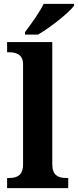

<svg xmlns="http://www.w3.org/2000/svg" viewBox="-20 -979 405 999"><path d="M110 -812V-799H178C241 -835 340 -914 365 -949V-959H207C186 -914 139 -850 110 -812ZM17 0H335V-53H323C283 -53 252 -67 252 -124V-760H17V-707H29C57 -707 100 -699 100 -646V-124C100 -67 69 -53 29 -53H17Z"/></svg>

Font: Noto Serif Lao
Style: Bold
Weight: 700
Designer: Monotype Design Team
Foundry: Monotype Imaging Inc.
Version: Version 2.003